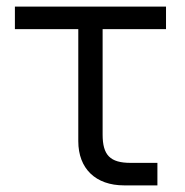

<svg xmlns="http://www.w3.org/2000/svg" viewBox="-20 -560 558 580"><path d="M25 -472H216.5V-133.5C216.5 -50.5 269 0 355 0H455.5V-68H374.5C312.5 -68 290 -91.5 290 -153.5V-472H481.5V-540H25Z"/></svg>

Font: Vela Sans
Style: Regular
Weight: 400
Designer: Principal design: Mikhail Sharanda - project Manrope.
Design modification: Ravid Balaliev
Foundry: Mikhail Sharanda
Version: Version 1.001